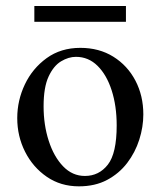

<svg xmlns="http://www.w3.org/2000/svg" viewBox="-20 -624 550 658"><path d="M471.2 -231.9Q471.2 -189 457.3 -145.3Q443.4 -101.6 415.8 -65.4Q388.2 -29.3 346.9 -7.3Q305.7 14.6 250.5 14.6Q188 14.6 140.4 -18.1Q92.8 -50.8 65.9 -104Q39.1 -157.2 39.1 -219.2Q39.1 -279.8 65.2 -334.7Q91.3 -389.6 139.9 -424.8Q188.5 -460 255.4 -460Q319.8 -460 368.4 -429.7Q417 -399.4 444.1 -347.7Q471.2 -295.9 471.2 -231.9ZM379.9 -194.3Q379.9 -260.7 362.8 -314Q345.7 -367.2 314.5 -398.2Q283.2 -429.2 240.2 -429.2Q214.8 -429.2 189.2 -413.8Q163.6 -398.4 146.5 -361.6Q129.4 -324.7 129.4 -259.8Q129.4 -195.8 147 -141.4Q164.6 -86.9 196.3 -54Q228 -21 271 -21Q319.3 -21 349.6 -59.8Q379.9 -98.6 379.9 -194.3ZM411.6 -549.3H97.7V-603.5H411.6Z"/></svg>

Font: BabelStone Englisc
Style: Regular
Weight: 400
Designer: Andrew West
Foundry: BabelStone
Version: Version 1.000 June 24, 2023